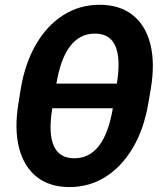

<svg xmlns="http://www.w3.org/2000/svg" viewBox="-20 -759 667 791"><path d="M266.1 11.7Q184.1 11.7 131.1 -30.5Q78.1 -72.8 58.3 -150.6Q38.6 -228.5 56.2 -335L65.4 -392.6Q83 -498 128.2 -575.9Q173.3 -653.8 240.5 -696.5Q307.6 -739.3 390.6 -739.3Q473.6 -739.3 526.9 -696.8Q580.1 -654.3 599.6 -576.4Q619.1 -498.5 601.1 -392.6L591.3 -335Q573.2 -227.5 527.3 -149.9Q481.4 -72.3 414.6 -30.3Q347.7 11.7 266.1 11.7ZM286.1 -106.9Q410.2 -106.9 444.8 -313H195.3Q162.1 -106.9 286.1 -106.9ZM212.4 -414.6H461.4Q494.6 -620.6 371.1 -620.6Q246.6 -620.6 212.4 -414.6Z"/></svg>

Font: Inter
Style: Bold Italic
Weight: 700
Italic angle: -9.39999°
Designer: Rasmus Andersson
Foundry: rsms
Version: Version 4.001;git-9221beed3